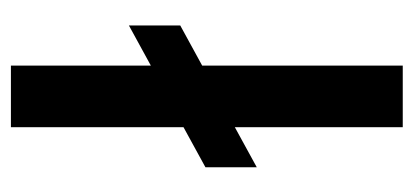

<svg xmlns="http://www.w3.org/2000/svg" viewBox="-218 -522 740 343"><g transform="rotate(90 151.5 -350.0)"><path d="M96.7 0V-250L25 -210.8V-302.5L96.7 -341.7V-700H206.7V-400L278.3 -439.2V-347.5L206.7 -308.3V0Z"/></g></svg>

Font: Funnel Sans Medium
Style: Regular
Weight: 500
Version: Version 1.000; Beta; Release 5; Build 24; ttfautohint (v1.8.